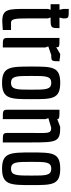

<svg xmlns="http://www.w3.org/2000/svg" viewBox="554 -1218 672 1819"><g transform="rotate(90 889.5 -309.0)"><path d="M155 -571C155 -625 155 -625 65 -625V-574L73 -537H20V-453H73L65 -428V-230C65 -49 65 5 184 5L265 0V-78H189C160 -84 155 -121 155 -230V-428L146 -453H175C246 -453 247 -464 247 -537H147Z M430 -403 420 -431 502 -459C559 -459 561 -461 561 -537L545 -538C533 -541 515 -544 492 -544L428 -506C428 -537 428 -537 340 -537V-60C340 0 340 0 430 0Z M611 -271C611 -72 612 7 765 7C919 7 920 -73 920 -271C920 -469 920 -544 765 -544C612 -544 611 -470 611 -271ZM765 -459C830 -459 830 -407 830 -271C830 -133 830 -78 765 -78C700 -78 700 -133 700 -271C700 -407 700 -459 765 -459Z M1109 -404 1100 -432 1192 -459C1250 -457 1240 -428 1240 -267V-60C1240 0 1240 0 1330 0V-266C1330 -514 1325 -544 1183 -544L1109 -516C1107 -537 1092 -537 1020 -537V-60C1020 0 1020 0 1109 0Z M1425 -271C1425 -72 1426 7 1579 7C1733 7 1734 -73 1734 -271C1734 -469 1734 -544 1579 -544C1426 -544 1425 -470 1425 -271ZM1579 -459C1644 -459 1644 -407 1644 -271C1644 -133 1644 -78 1579 -78C1514 -78 1514 -133 1514 -271C1514 -407 1514 -459 1579 -459Z"/></g></svg>

Font: Economica
Style: Bold
Weight: 700
Designer: Vicente Lamonaca
Foundry: Vicente Lamonaca
Version: Version 1.100